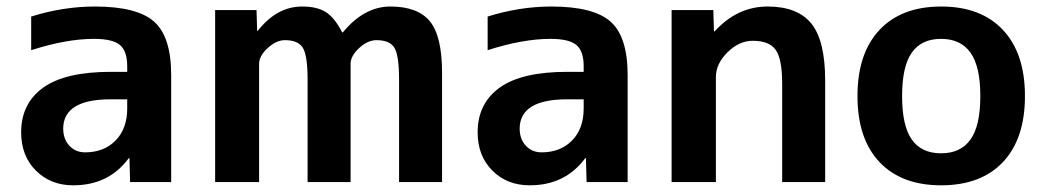

<svg xmlns="http://www.w3.org/2000/svg" viewBox="-20 -550 3149 580"><path d="M266.6 -530.3Q394.5 -530.3 445.8 -484.4Q497.1 -438.5 497.1 -323.2V0H373L371.1 -72.3H369.1Q308.6 9.8 201.2 9.8Q132.8 9.8 88.4 -34.7Q43.9 -79.1 43.9 -150.4Q43.9 -237.3 110.4 -285.2Q176.8 -333 314.5 -333H364.3V-349.6Q364.3 -395.5 342.3 -414.1Q320.3 -432.6 263.7 -432.6Q180.7 -432.6 74.2 -398.4V-500Q170.9 -530.3 266.6 -530.3ZM364.3 -250H314.5Q171.9 -250 170.9 -162.1Q170.9 -129.9 189.5 -109.9Q208 -89.8 237.3 -89.8Q293.9 -89.8 329.1 -125.5Q364.3 -161.1 364.3 -222.7Z M629.9 -519.5H754.9L756.8 -457H758.8Q816.4 -530.3 892.6 -530.3Q938.5 -530.3 964.8 -513.2Q991.2 -496.1 1013.7 -452.1H1015.6Q1080.1 -530.3 1159.2 -530.3Q1242.2 -530.3 1278.8 -485.4Q1315.4 -440.4 1315.4 -330.1V0H1185.5V-309.6Q1185.5 -382.8 1171.4 -405.8Q1157.2 -428.7 1117.2 -428.7Q1090.8 -428.7 1064.9 -404.8Q1039.1 -380.9 1039.1 -357.4V0H909.2V-309.6Q909.2 -381.8 895 -405.3Q880.9 -428.7 840.8 -428.7Q814.5 -428.7 788.6 -404.8Q762.7 -380.9 762.7 -357.4V0H629.9Z M1645.5 -530.3Q1773.4 -530.3 1824.7 -484.4Q1876 -438.5 1876 -323.2V0H1752L1750 -72.3H1748Q1687.5 9.8 1580.1 9.8Q1511.7 9.8 1467.3 -34.7Q1422.9 -79.1 1422.9 -150.4Q1422.9 -237.3 1489.3 -285.2Q1555.7 -333 1693.4 -333H1743.2V-349.6Q1743.2 -395.5 1721.2 -414.1Q1699.2 -432.6 1642.6 -432.6Q1559.6 -432.6 1453.1 -398.4V-500Q1549.8 -530.3 1645.5 -530.3ZM1743.2 -250H1693.4Q1550.8 -250 1549.8 -162.1Q1549.8 -129.9 1568.4 -109.9Q1586.9 -89.8 1616.2 -89.8Q1672.9 -89.8 1708 -125.5Q1743.2 -161.1 1743.2 -222.7Z M2008.8 -519.5H2134.8L2136.7 -455.1H2138.7Q2207 -530.3 2298.8 -530.3Q2389.6 -530.3 2431.2 -478.5Q2472.7 -426.8 2472.7 -306.6V0H2342.8V-296.9Q2342.8 -372.1 2323.2 -399.4Q2303.7 -426.8 2253.9 -426.8Q2212.9 -426.8 2177.7 -392.1Q2142.6 -357.4 2142.6 -317.4V0H2008.8Z M2636.7 -459.5Q2703.1 -530.3 2823.2 -530.3Q2943.4 -530.3 3009.8 -459.5Q3076.2 -388.7 3076.2 -259.8Q3076.2 -130.9 3009.8 -60.5Q2943.4 9.8 2823.2 9.8Q2703.1 9.8 2636.7 -60.5Q2570.3 -130.9 2570.3 -259.8Q2570.3 -388.7 2636.7 -459.5ZM2734.4 -128.4Q2763.7 -86.9 2822.8 -86.9Q2881.8 -86.9 2911.6 -128.4Q2941.4 -169.9 2941.4 -259.8Q2941.4 -349.6 2911.6 -391.1Q2881.8 -432.6 2822.8 -432.6Q2763.7 -432.6 2734.4 -391.1Q2705.1 -349.6 2705.1 -259.8Q2705.1 -169.9 2734.4 -128.4Z"/></svg>

Font: Mgen+ 1c bold
Style: Bold
Weight: 700
Designer: [Source Han Sans]
Ryoko NISHIZUKA  (kana & ideographs); Paul D. Hunt (Latin, Greek & Cyrillic); Wenlong ZHANG  (bopomofo
Version: Version 1.059.20150602